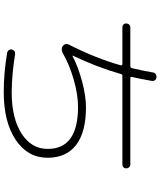

<svg xmlns="http://www.w3.org/2000/svg" viewBox="66 -898 867 1040"><g transform="rotate(90 500.0 -378.5)"><path d="M127.9 -607.4Q119.1 -607.4 113.3 -613.3Q107.4 -619.1 107.4 -627.9Q107.4 -636.7 113.3 -643.6Q119.1 -650.4 127.9 -650.4H338.9Q347.7 -650.4 349.6 -659.2Q360.4 -702.1 373 -772.5Q374 -782.2 381.8 -787.6Q389.6 -793 400.4 -792Q409.2 -791 414.6 -784.2Q419.9 -777.3 418.9 -767.6Q407.2 -701.2 397.5 -659.2Q395.5 -650.4 403.3 -650.4H872.1Q880.9 -650.4 886.7 -643.6Q892.6 -636.7 892.6 -627.9Q892.6 -619.1 886.7 -613.3Q880.9 -607.4 872.1 -607.4H391.6Q382.8 -607.4 380.9 -597.7Q344.7 -470.7 282.2 -339.8V-337.9Q282.2 -336.9 283.2 -336.9Q342.8 -368.2 421.9 -389.2Q501 -410.2 561.5 -410.2Q696.3 -410.2 765.6 -356.9Q835 -303.7 835 -202.1Q835 -94.7 738.3 -29.8Q641.6 35.2 480.5 35.2Q372.1 35.2 265.6 16.6Q256.8 14.6 252 7.8Q247.1 1 248 -7.8Q250 -16.6 256.8 -22Q263.7 -27.3 273.4 -26.4Q378.9 -8.8 480.5 -7.8Q620.1 -7.8 703.6 -61Q787.1 -114.3 787.1 -203.1Q787.1 -367.2 559.6 -367.2Q493.2 -367.2 411.6 -343.8Q330.1 -320.3 269.5 -285.2Q248 -273.4 231.4 -283.2Q223.6 -288.1 220.2 -296.9Q216.8 -305.7 220.7 -314.5Q296.9 -464.8 334 -597.7Q335.9 -606.4 328.1 -607.4Z"/></g></svg>

Font: Rounded Mgen+ 1m light
Style: Regular
Weight: 200
Designer: [Source Han Sans]
Ryoko NISHIZUKA  (kana & ideographs); Paul D. Hunt (Latin, Greek & Cyrillic); Wenlong ZHANG  (bopomofo
Version: Version 1.059.20150602